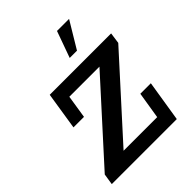

<svg xmlns="http://www.w3.org/2000/svg" viewBox="-224 -923 1046 1046"><g transform="rotate(-45 299.0 -400.5)"><path d="M20 0 30 -64 425 -500H193L172 -366H91L125 -583H598L589 -519L194 -83H453L478 -238H559L521 0ZM344 -648 399 -801H492L400 -648Z"/></g></svg>

Font: Rokkitt SemiBold SemiBold
Style: Italic
Weight: 600
Italic angle: -9°
Version: Version 3.103